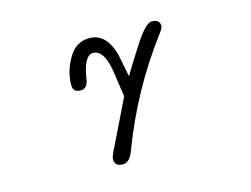

<svg xmlns="http://www.w3.org/2000/svg" viewBox="-86 -625 1173 897"><g transform="rotate(-15 500.0 -176.0)"><path d="M367.2 91.8Q367.2 110.4 376.5 119.6Q385.7 128.9 407.2 128.9Q441.4 128.9 460.9 71.3Q460.9 71.3 460.9 71.3Q560.5 -190.4 726.6 -412.1Q739.3 -428.7 742.2 -434.6Q747.1 -444.3 747.1 -449.2Q747.1 -454.1 746.1 -459Q741.2 -481.4 709 -481.4Q693.4 -481.4 673.8 -461.4Q654.3 -441.4 631.8 -408.2Q575.2 -321.3 540 -261.7L518.6 -370.1Q488.3 -481.4 407.2 -481.4Q340.8 -481.4 305.7 -419.9Q268.6 -357.4 268.6 -291Q268.6 -273.4 277.3 -264.6Q286.1 -255.9 305.7 -255.9Q316.4 -255.9 322.3 -259.3Q328.1 -262.7 331.1 -265.6Q340.8 -275.4 344.7 -299.8Q361.3 -410.2 406.2 -410.2Q456.1 -410.2 474.6 -309.6Q474.6 -309.6 494.1 -176.8L393.6 29.3Q368.2 78.1 367.2 91.8Z"/></g></svg>

Font: FakePearl
Style: Light
Weight: 350
Version: Version 1.2